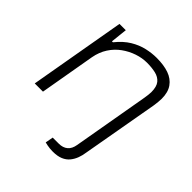

<svg xmlns="http://www.w3.org/2000/svg" viewBox="-195 -672 990 990"><g transform="rotate(45 299.5 -177.5)"><path d="M345 183Q334 183 323.5 182Q313 181 303.5 179Q294 177 286 175L294 132H338Q368 132 386.5 116.5Q405 101 410 70L483 -348Q485 -361 486.5 -372.5Q488 -384 488 -393Q488 -433 472 -452.5Q456 -472 428 -478.5Q400 -485 365 -485Q330 -485 294.5 -473Q259 -461 227.5 -438.5Q196 -416 174 -382Q152 -348 144 -304L91 0H31L123 -526H169L159 -435H166Q200 -477 236.5 -499Q273 -521 310.5 -529.5Q348 -538 383 -538Q435 -538 472 -525Q509 -512 529.5 -483Q550 -454 550 -407Q550 -395 548.5 -382Q547 -369 545 -354L471 64Q468 87 460 108.5Q452 130 438 147Q424 164 401.5 173.5Q379 183 345 183Z"/></g></svg>

Font: Archivo SemiExpanded ExtraLight
Style: Italic
Weight: 250
Width: 6
Italic angle: -10°
Designer: Hector Gatti
Foundry: Omnibus-Type
Version: Version 2.001